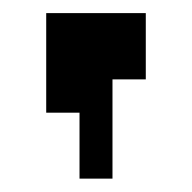

<svg xmlns="http://www.w3.org/2000/svg" viewBox="-20 -720 290 290"><path d="M149.9 -600.1V-450.2H100.1V-549.8H49.8V-700.2H200.2V-600.1Z"/></svg>

Font: Redaction 50
Style: Bold
Weight: 700
Designer: Jeremy Mickel / Forest Young
Foundry: MCKL
Version: Version 2.001;hotconv 1.0.113;makeotfexe 2.5.65598 DEVELOPME